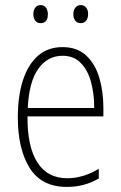

<svg xmlns="http://www.w3.org/2000/svg" viewBox="-20 -724 475 754"><path d="M226 -539Q283 -539 318.5 -506Q354 -473 370 -418.5Q386 -364 386 -300V-267H88Q87 -149 126.5 -86.5Q166 -24 244 -24Q306 -24 368 -61V-23Q340 -7 309.5 1.5Q279 10 242 10Q143 10 96.5 -64.5Q50 -139 50 -263Q50 -345 69.5 -407Q89 -469 128 -504Q167 -539 226 -539ZM226 -505Q167 -505 130.5 -454Q94 -403 89 -300H350Q350 -357 337 -403.5Q324 -450 296.5 -477.5Q269 -505 226 -505ZM111 -668Q111 -684 118.5 -694Q126 -704 139 -704Q153 -704 160.5 -694Q168 -684 168 -668Q168 -633 139 -633Q126 -633 118.5 -643Q111 -653 111 -668ZM268 -669Q268 -684 276 -694Q284 -704 297 -704Q310 -704 318 -694.5Q326 -685 326 -669Q326 -653 318.5 -643Q311 -633 297 -633Q283 -633 275.5 -643Q268 -653 268 -669Z"/></svg>

Font: Noto Sans Telugu Condensed ExtraLight
Style: Regular
Weight: 200
Width: 3
Designer: Jelle Bosma - Monotype Design Team
Foundry: Monotype Imaging Inc.
Version: Version 2.005; ttfautohint (v1.8.4.7-5d5b)